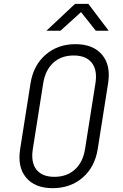

<svg xmlns="http://www.w3.org/2000/svg" viewBox="-20 -970 640 1000"><path d="M254 10Q162 10 116 -45Q70 -100 85 -194L139 -536Q154 -630 217.5 -685Q281 -740 373 -740Q465 -740 511.5 -685Q558 -630 543 -536L489 -194Q474 -100 410.5 -45Q347 10 254 10ZM263 -49Q328 -49 370 -87Q412 -125 423 -194L477 -536Q488 -605 458 -643Q428 -681 364 -681Q299 -681 257.5 -643Q216 -605 205 -536L151 -194Q140 -125 169.5 -87Q199 -49 263 -49ZM222 -810 371 -950H440L546 -810H479L402 -907L295 -810Z"/></svg>

Font: NKDuy Mono ExtraLight
Style: Italic
Weight: 200
Italic angle: -9°
Monospace: yes
Designer: NKDuy
Foundry: NKDuy
Version: Version 2.251; ttfautohint (v1.8.4.7-5d5b)